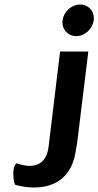

<svg xmlns="http://www.w3.org/2000/svg" viewBox="-20 -712 436 850"><path d="M47 106C121 128 284 139 314 -36C317 -54 321 -72 323 -91L371 -484H246L195 -62C182 45 93 25 54 11C30 25 40 97 47 106ZM257 -622C252 -584 280 -552 318 -552C355 -552 390 -584 395 -622C400 -661 372 -692 335 -692C297 -692 262 -661 257 -622Z"/></svg>

Font: Bluebird
Style: Obl
Weight: 400
Designer: Jasper
Foundry: Cannot Into Space Fonts
Version: Version 0.98